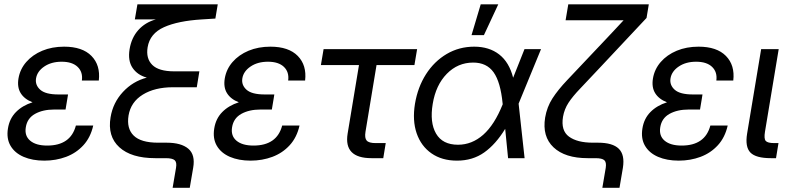

<svg xmlns="http://www.w3.org/2000/svg" viewBox="-20 -748 3745 908"><path d="M189.5 11.7Q133.3 11.7 91.6 -6.3Q49.8 -24.4 29.8 -58.6Q9.8 -92.8 17.6 -140.6Q24.9 -187 55.4 -218Q85.9 -249 133.8 -264.2Q95.2 -279.3 77.9 -307.4Q60.5 -335.4 67.4 -377Q74.7 -420.9 104.2 -454.8Q133.8 -488.8 179.9 -508.1Q226.1 -527.3 283.2 -527.3Q369.6 -527.3 412.6 -483.4Q455.6 -439.5 447.3 -367.2H367.2Q372.6 -407.2 347.2 -431.6Q321.8 -456.1 271.5 -456.1Q222.7 -456.1 189.2 -433.3Q155.8 -410.6 150.4 -377Q145.5 -345.7 170.4 -323.5Q195.3 -301.3 255.9 -301.3H301.8L298.3 -279.8L290 -230H236.3Q182.6 -230 145.8 -209.5Q108.9 -189 102.1 -146.5Q95.2 -106 122.6 -82.8Q149.9 -59.6 203.1 -59.6Q314 -59.6 338.9 -154.3H420.9Q408.2 -98.1 374.5 -61.3Q340.8 -24.4 292.7 -6.3Q244.6 11.7 189.5 11.7Z M796.4 140.1 812.5 45.4Q816.9 19.5 806.2 9.8Q795.4 0 763.7 0H714.4Q600.6 0 544.2 -51.8Q487.8 -103.5 502.9 -193.4Q514.2 -262.2 561.3 -313Q608.4 -363.8 674.3 -380.9Q629.9 -393.1 606.9 -427Q584 -460.9 592.8 -515.1Q601.6 -569.3 634 -605.7Q666.5 -642.1 716.8 -656.2H617.7L629.9 -727.5H1009.8L998.5 -660.2L935.5 -656.2Q821.8 -649.4 755.4 -619.4Q689 -589.4 678.2 -524.9Q669.4 -471.7 700 -441.2Q730.5 -410.6 804.2 -410.6H922.9L910.6 -335.4H798.3Q711.9 -335.4 655.3 -300.5Q598.6 -265.6 587.9 -201.7Q578.1 -140.1 612.3 -106.7Q646.5 -73.2 727.5 -73.2H768.1Q836.9 -73.2 870.6 -44.7Q904.3 -16.1 893.6 45.4L877.4 140.1Z M1165 11.7Q1108.9 11.7 1067.1 -6.3Q1025.4 -24.4 1005.4 -58.6Q985.4 -92.8 993.2 -140.6Q1000.5 -187 1031 -218Q1061.5 -249 1109.4 -264.2Q1070.8 -279.3 1053.5 -307.4Q1036.1 -335.4 1043 -377Q1050.3 -420.9 1079.8 -454.8Q1109.4 -488.8 1155.5 -508.1Q1201.7 -527.3 1258.8 -527.3Q1345.2 -527.3 1388.2 -483.4Q1431.2 -439.5 1422.9 -367.2H1342.8Q1348.1 -407.2 1322.8 -431.6Q1297.4 -456.1 1247.1 -456.1Q1198.2 -456.1 1164.8 -433.3Q1131.3 -410.6 1126 -377Q1121.1 -345.7 1146 -323.5Q1170.9 -301.3 1231.4 -301.3H1277.3L1273.9 -279.8L1265.6 -230H1211.9Q1158.2 -230 1121.3 -209.5Q1084.5 -189 1077.6 -146.5Q1070.8 -106 1098.1 -82.8Q1125.5 -59.6 1178.7 -59.6Q1289.6 -59.6 1314.5 -154.3H1396.5Q1383.8 -98.1 1350.1 -61.3Q1316.4 -24.4 1268.3 -6.3Q1220.2 11.7 1165 11.7Z M1736.8 0Q1605 0 1624 -116.2L1677.7 -440.4H1497.6L1510.3 -515.6H1952.6L1939.9 -440.4H1760.7L1708.5 -125Q1703.6 -95.2 1714.1 -83.3Q1724.6 -71.3 1756.3 -71.3H1804.2L1792.5 0Z M2141.1 11.7Q2069.8 11.7 2020.5 -22.7Q1971.2 -57.1 1950.4 -117.7Q1929.7 -178.2 1942.4 -256.8Q1955.6 -335.9 1994.6 -397Q2033.7 -458 2092.5 -492.7Q2151.4 -527.3 2222.7 -527.3Q2293.5 -527.3 2340.8 -490.5Q2388.2 -453.6 2406.7 -380.4L2460.4 -515.6H2538.6L2432.6 -257.8L2460.9 0H2382.8L2369.1 -138.7Q2324.7 -65.9 2270 -27.1Q2215.3 11.7 2141.1 11.7ZM2357.4 -254.9 2356.9 -259.3Q2347.2 -359.4 2314.5 -405.8Q2281.7 -452.1 2217.8 -452.1Q2145 -452.1 2093 -398.9Q2041 -345.7 2026.4 -256.8Q2011.7 -168.9 2042.2 -116.2Q2072.8 -63.5 2146 -63.5Q2211.9 -63.5 2265.4 -110.8Q2318.8 -158.2 2357.4 -254.9ZM2210 -582 2253.4 -727.5H2336.4L2268.6 -582Z M2828.6 140.1 2844.7 45.4Q2848.6 19.5 2838.1 9.8Q2827.6 0 2795.9 0H2759.3Q2651.9 0 2597.7 -51.3Q2543.5 -102.5 2558.1 -192.4Q2566.4 -241.7 2592.5 -282.5Q2618.7 -323.2 2662.6 -369.4Q2706.5 -415.5 2768.1 -481L2844.7 -562Q2866.2 -584.5 2887.2 -607.2Q2908.2 -629.9 2929.2 -652.3H2654.8L2667.5 -727.5H3048.3L3037.6 -663.1L2815.9 -426.8Q2760.7 -367.7 2724.4 -329.8Q2688 -292 2668.5 -262Q2648.9 -231.9 2642.6 -195.8Q2631.8 -130.4 2670.9 -101.8Q2710 -73.2 2783.7 -73.2H2808.1Q2877 -73.2 2906.2 -44.7Q2935.5 -16.1 2925.8 45.4L2909.7 140.1Z M3189.9 11.7Q3133.8 11.7 3092 -6.3Q3050.3 -24.4 3030.3 -58.6Q3010.3 -92.8 3018.1 -140.6Q3025.4 -187 3055.9 -218Q3086.4 -249 3134.3 -264.2Q3095.7 -279.3 3078.4 -307.4Q3061 -335.4 3067.9 -377Q3075.2 -420.9 3104.7 -454.8Q3134.3 -488.8 3180.4 -508.1Q3226.6 -527.3 3283.7 -527.3Q3370.1 -527.3 3413.1 -483.4Q3456.1 -439.5 3447.8 -367.2H3367.7Q3373 -407.2 3347.7 -431.6Q3322.3 -456.1 3272 -456.1Q3223.1 -456.1 3189.7 -433.3Q3156.2 -410.6 3150.9 -377Q3146 -345.7 3170.9 -323.5Q3195.8 -301.3 3256.3 -301.3H3302.2L3298.8 -279.8L3290.5 -230H3236.8Q3183.1 -230 3146.2 -209.5Q3109.4 -189 3102.5 -146.5Q3095.7 -106 3123 -82.8Q3150.4 -59.6 3203.6 -59.6Q3314.5 -59.6 3339.4 -154.3H3421.4Q3408.7 -98.1 3375 -61.3Q3341.3 -24.4 3293.2 -6.3Q3245.1 11.7 3189.9 11.7Z M3626 0Q3554.7 0 3528.8 -26.6Q3502.9 -53.2 3513.2 -116.2L3579.6 -515.6H3662.6L3597.7 -125Q3592.3 -92.3 3601.1 -81.8Q3609.9 -71.3 3641.6 -71.3H3661.6L3649.9 0Z"/></svg>

Font: Inter Display
Style: Italic
Weight: 400
Italic angle: -9.39999°
Designer: Rasmus Andersson
Foundry: rsms
Version: Version 4.000;git-a52131595